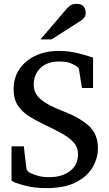

<svg xmlns="http://www.w3.org/2000/svg" viewBox="-20 -948 561 984"><path d="M481.9 -188Q481.9 -137.7 454.8 -90.8Q427.7 -43.9 369.4 -13.9Q311 16.1 216.8 16.1Q157.7 16.1 109.6 3.7Q61.5 -8.8 39.1 -21V-198.2H102.1L115.2 -85Q116.2 -79.1 121.6 -72.3Q127 -65.4 131.8 -63Q147.5 -55.2 172.4 -47.6Q197.3 -40 232.9 -40Q296.9 -40 338.4 -71.3Q379.9 -102.5 379.9 -158.2Q379.9 -192.9 357.9 -217.5Q335.9 -242.2 296.6 -264.2Q257.3 -286.1 204.1 -311Q163.1 -330.6 127.9 -352.8Q92.8 -375 71.3 -407.7Q49.8 -440.4 49.8 -491.2Q49.8 -550.8 80.1 -594.7Q110.4 -638.7 162.6 -662.8Q214.8 -687 280.8 -687Q333 -687 378.7 -675.5Q424.3 -664.1 457 -652.8V-497.1H399.9L384.8 -592.8Q384.3 -598.1 379.4 -602.5Q374.5 -606.9 370.1 -609.9Q362.3 -615.2 342.3 -624Q322.3 -632.8 282.2 -632.8Q222.2 -632.8 187.5 -599.4Q152.8 -565.9 152.8 -515.1Q152.8 -469.2 188.7 -439Q224.6 -408.7 292 -382.8Q382.8 -348.6 432.4 -305.9Q481.9 -263.2 481.9 -188ZM419.4 -883.3Q419.4 -869.6 413.1 -859.9Q406.7 -850.1 396.5 -843.3L244.1 -746.1H187.5L320.3 -901.4Q331.5 -914.1 342 -921.1Q352.5 -928.2 373.5 -928.2Q399.4 -928.2 409.4 -913.6Q419.4 -898.9 419.4 -883.3Z"/></svg>

Font: Charis
Style: Regular
Weight: 400
Designer: Walt Agee, Miriam Martin, Annie Olsen, Victor Gaultney, Lorna Priest, Alan Ward, Bob Hallissy, Martin Hosken, Sharon Cor
Foundry: SIL Global
Version: Version 7.000